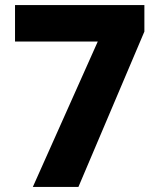

<svg xmlns="http://www.w3.org/2000/svg" viewBox="-20 -734 623 754"><path d="M109 0H288L547 -610V-714H39V-571H364Z"/></svg>

Font: Noto Sans Thai Looped ExtraBold
Style: Regular
Weight: 800
Designer: Cadson Demak Team
Foundry: Cadson Demak Co., Ltd.
Version: Version 1.001